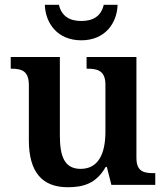

<svg xmlns="http://www.w3.org/2000/svg" viewBox="-20 -775 695 805"><path d="M321 -606C422 -606 471 -680 473 -755H415C404 -707 370 -687 321 -687C272 -687 238 -707 227 -755H168C170 -680 219 -606 321 -606ZM264 10C327 10 383 -4 423 -75H428L447 0H631V-49H625C584 -49 552 -55 552 -113V-536H343V-487H346C387 -487 422 -480 422 -420V-223C422 -128 391 -67 318 -67C250 -67 231 -120 231 -207V-536H25V-487H27C74 -487 101 -476 101 -417V-187C101 -51 159 10 264 10Z"/></svg>

Font: Noto Serif SemiBold
Style: Regular
Weight: 600
Designer: Monotype Design Team
Foundry: Monotype Imaging Inc.
Version: Version 2.013